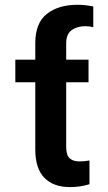

<svg xmlns="http://www.w3.org/2000/svg" viewBox="-20 -759 445 789"><path d="M343.8 -420.9H252V-155.3Q252 -122.1 265.9 -108.9Q279.8 -95.7 306.6 -95.7Q328.1 -95.7 347.7 -99.6V-2Q311 9.8 266.6 9.8Q200.2 9.8 162.6 -28.1Q125 -65.9 125 -145.5V-420.9H43V-513.7H125V-581.1Q125 -664.6 172.6 -701.9Q220.2 -739.3 297.9 -739.3Q331.1 -739.3 363.3 -732.4V-647.5Q345.7 -651.4 331.1 -651.4Q296.9 -651.4 274.4 -635Q252 -618.7 252 -581.1V-513.7H343.8Z"/></svg>

Font: Pretendard JP SemiBold
Style: Regular
Weight: 600
Designer: Base glyphs from Inter by Rasmus Andersson; Hangeul glyphs from Noto Sans CJK(Source Han Sans) by Jang Soo-young and Kan
Foundry: Kil Hyung-jin
Version: Version 1.309